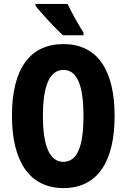

<svg xmlns="http://www.w3.org/2000/svg" viewBox="-20 -950 646 980"><path d="M325 -930H161V-921C187 -886 267 -801 301 -770H406V-784C386 -814 343 -890 325 -930ZM565 -358C565 -591 478 -725 304 -725C132 -725 41 -598 41 -359C41 -127 130 10 304 10C478 10 565 -125 565 -358ZM199 -358C199 -514 234 -593 304 -593C372 -593 406 -518 406 -358C406 -199 373 -124 303 -124C235 -124 199 -202 199 -358Z"/></svg>

Font: Noto Sans Thai Looped ExtraCondensed ExtraBold
Style: Regular
Weight: 800
Width: 2
Designer: Sasikarn Vongin, Ben Mitchell
Foundry: The Fontpad Ltd
Version: Version 1.001